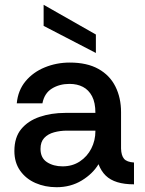

<svg xmlns="http://www.w3.org/2000/svg" viewBox="-20 -769 603 801"><path d="M216 12Q168 12 128 -5.5Q88 -23 64 -57Q40 -91 40 -139Q40 -196 68.5 -230.5Q97 -265 145.5 -281.5Q194 -298 252 -298H378Q378 -341 364 -367.5Q350 -394 326 -406.5Q302 -419 270 -419Q228 -419 196.5 -399.5Q165 -380 157 -338H50Q55 -392 86.5 -430Q118 -468 167 -488Q216 -508 271 -508Q343 -508 390.5 -481.5Q438 -455 461.5 -408Q485 -361 485 -301V-149Q486 -120 497.5 -106.5Q509 -93 539 -91V0Q499 0 469.5 -9Q440 -18 421 -36.5Q402 -55 391 -84Q367 -44 321 -16Q275 12 216 12ZM241 -75Q282 -75 313 -95.5Q344 -116 361 -149.5Q378 -183 378 -222V-224H260Q231 -224 205.5 -217Q180 -210 164.5 -193.5Q149 -177 149 -148Q149 -110 176 -92.5Q203 -75 241 -75ZM380 -548 162 -661V-749L380 -625Z"/></svg>

Font: Rethink Sans Medium
Style: Regular
Weight: 500
Designer: The Rethink Sans project authors (Hans Thiessen). DM Sans designed by Colophon Foundry.
Foundry: Rethink Communications LLC
Version: Version 1.001